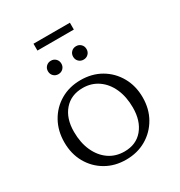

<svg xmlns="http://www.w3.org/2000/svg" viewBox="-212 -1062 1136 1215"><g transform="rotate(-30 356.0 -454.5)"><path d="M355 10Q273 10 208.5 -27.5Q144 -65 107 -130.5Q70 -196 70 -280Q70 -364 107 -430Q144 -496 208.5 -533.5Q273 -571 355 -571Q438 -571 502.5 -533.5Q567 -496 604.5 -430Q642 -364 642 -280Q642 -196 604.5 -130.5Q567 -65 502.5 -27.5Q438 10 355 10ZM372 -40Q458 -40 507 -99Q556 -158 556 -255Q556 -334 529 -394Q502 -454 453.5 -487.5Q405 -521 342 -521Q256 -521 206 -463Q156 -405 156 -308Q156 -228 183.5 -167.5Q211 -107 259.5 -73.5Q308 -40 372 -40ZM254 -673Q233 -673 219 -687Q205 -701 205 -722Q205 -743 219 -757Q233 -771 254 -771Q275 -771 289 -757Q303 -743 303 -722Q303 -701 289 -687Q275 -673 254 -673ZM438 -673Q417 -673 403 -687Q389 -701 389 -722Q389 -743 403 -757Q417 -771 438 -771Q459 -771 473 -757Q487 -743 487 -722Q487 -701 473 -687Q459 -673 438 -673ZM213 -869V-919H479V-869Z"/></g></svg>

Font: Spectral SC
Style: Regular
Weight: 400
Designer: Jean-Baptiste Levee
Foundry: Production Type
Version: Version 2.001